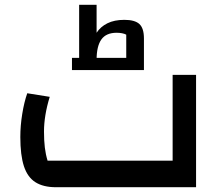

<svg xmlns="http://www.w3.org/2000/svg" viewBox="-20 -783 933 803"><path d="M214 0Q161 0 128 -21Q95 -42 80 -88Q65 -134 65 -210Q65 -257 73 -306.5Q81 -356 94 -393L188 -378Q176 -339 170 -302.5Q164 -266 164 -233Q164 -195 167.5 -166Q171 -137 179 -111H702V-470H800V0ZM311 -533V-763H384V-646Q400 -671 429 -685.5Q458 -700 500 -700Q544 -700 563 -682.5Q582 -665 582 -622V-533H508V-638Q501 -642 490 -644Q479 -646 468 -646Q424 -646 404 -618Q384 -590 384 -533ZM281 -490V-541H582V-490Z"/></svg>

Font: Changa Medium
Style: Regular
Weight: 500
Designer: Eduardo Rodriguez Tunni
Foundry: Eduardo Rodriguez Tunni
Version: Version 3.003